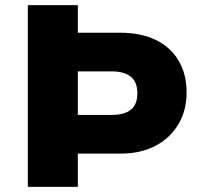

<svg xmlns="http://www.w3.org/2000/svg" viewBox="-20 -725 789 745"><path d="M88 0V-705H282V-598H448Q526 -598 583.5 -570.5Q641 -543 672.5 -490.5Q704 -438 704 -367Q704 -296 672 -242.5Q640 -189 583 -159Q526 -129 448 -129H282V0ZM282 -279H413Q463 -279 488 -299.5Q513 -320 513 -363Q513 -406 488 -427Q463 -448 413 -448H282Z"/></svg>

Font: Nunito Sans 6pt Black
Style: Regular
Weight: 900
Version: Version 3.101;gftools[0.9.27]